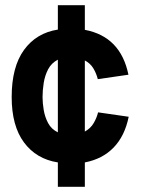

<svg xmlns="http://www.w3.org/2000/svg" viewBox="-20 -620 543 740"><path d="M203 -600H307V-505Q445 -479 475 -332L357 -315Q351 -338 339.5 -357Q328 -376 307 -387V-113Q329 -125 341 -145.5Q353 -166 358 -187L476 -170Q461 -96 418 -51.5Q375 -7 307 6V100H203V6Q120 -7 72.5 -71Q25 -135 25 -246Q25 -362 72.5 -427.5Q120 -493 203 -506ZM144 -246Q144 -223 148.5 -196Q153 -169 165.5 -145.5Q178 -122 203 -110V-390Q178 -377 165.5 -353Q153 -329 148.5 -300.5Q144 -272 144 -246Z"/></svg>

Font: Haskoy Bold
Style: Regular
Weight: 700
Designer: Ertekin Erdin
Foundry: Ertekin Erdin
Version: Version 1.500; ttfautohint (v1.8.3)